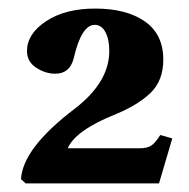

<svg xmlns="http://www.w3.org/2000/svg" viewBox="-20 -700 442 448"><path d="M29 -282Q33 -354 154 -446Q235 -508 235 -581Q235 -608 226 -625Q217 -642 201 -642Q170 -642 152 -564Q143 -528 109 -528Q86 -528 64.5 -542Q43 -556 43 -581Q43 -621 87.5 -650.5Q132 -680 202 -680Q275 -680 318 -650Q361 -620 361 -561Q361 -512 331.5 -483.5Q302 -455 251 -434Q156 -396 138 -354H306Q323 -354 332.5 -360Q342 -366 354 -385L382 -377L351 -272H40Z"/></svg>

Font: Heuristica
Style: Bold
Weight: 700
Version: Version 1.0.2